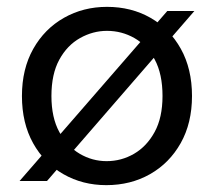

<svg xmlns="http://www.w3.org/2000/svg" viewBox="-20 -528 624 560"><path d="M37 0 468 -496H547L117 0ZM290 12Q221 12 165 -20Q109 -52 76.5 -110.5Q44 -169 44 -248Q44 -327 77 -385.5Q110 -444 166.5 -476Q223 -508 292 -508Q363 -508 419 -476Q475 -444 507.5 -385.5Q540 -327 540 -248Q540 -169 507 -110.5Q474 -52 417.5 -20Q361 12 290 12ZM291 -58Q334 -58 371 -79.5Q408 -101 431 -143Q454 -185 454 -248Q454 -312 431.5 -354Q409 -396 372 -417Q335 -438 292 -438Q251 -438 213.5 -417Q176 -396 153 -354Q130 -312 130 -248Q130 -185 153 -143Q176 -101 212.5 -79.5Q249 -58 291 -58Z"/></svg>

Font: DM Sans 28pt
Style: Regular
Weight: 400
Version: Version 4.004;gftools[0.9.30]